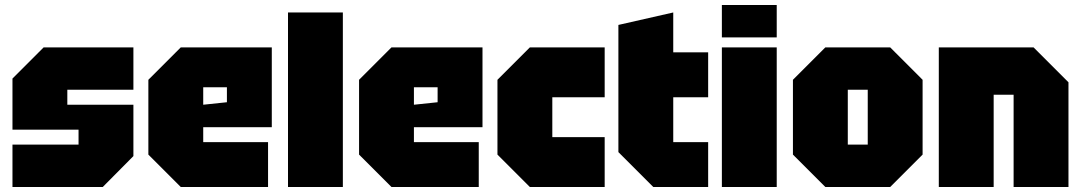

<svg xmlns="http://www.w3.org/2000/svg" viewBox="-20 -750 4340 770"><path d="M30 0V-170H295V-230H30V-435L155 -560H515V-390H250V-330H515V-124L392 0Z M575 -130V-430L705 -560H1070V-240H795V-180H1055V0H705ZM795 -330 890 -340V-400H795Z M1135 0V-700H1355V0Z M1420 -130V-430L1550 -560H1915V-240H1640V-180H1900V0H1550ZM1640 -330 1735 -340V-400H1640Z M1975 -130V-430L2105 -560H2405V-360H2195V-200H2405V0H2105Z M2460 -650 2680 -700V-540H2820V-360H2680V-180H2820V0H2600L2460 -140Z M2875 0V-560H3095V0ZM2875 -600V-730H3095V-600Z M3160 -130V-430L3290 -560H3550L3680 -430V-130L3550 0H3290ZM3380 -170H3460V-390H3380Z M3745 0V-560H4125L4265 -420V0H4045V-370H3965V0Z"/></svg>

Font: Tektur SemiCondensed Black
Style: Regular
Weight: 900
Width: 4
Designer: Adam Jagosz
Foundry: Adam Jagosz
Version: Version 1.005;gftools[0.9.30]